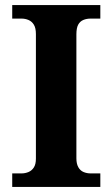

<svg xmlns="http://www.w3.org/2000/svg" viewBox="-20 -734 441 754"><path d="M28 0V-53H64Q79 -53 92 -58.5Q105 -64 113 -76.5Q121 -89 121 -111V-600Q121 -624 113 -637Q105 -650 92 -655.5Q79 -661 64 -661H28V-714H374V-661H336Q320 -661 307 -655.5Q294 -650 287 -637Q280 -624 280 -599V-112Q280 -91 287.5 -77.5Q295 -64 308 -58.5Q321 -53 336 -53H374V0Z"/></svg>

Font: Noto Serif Myanmar
Style: Regular
Weight: 400
Designer: Ben Mitchell and the Monotype Design Team
Foundry: Monotype Imaging Inc.
Version: Version 2.106